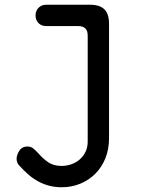

<svg xmlns="http://www.w3.org/2000/svg" viewBox="-20 -550 640 810"><path d="M350 -400Q350 -420 340 -430Q330 -440 310 -440H175Q155 -440 142.5 -452.5Q130 -465 130 -485Q130 -504 142.5 -517Q155 -530 175 -530H360Q401 -530 420.5 -510.5Q440 -491 440 -450V33Q440 80 424.5 118Q409 156 382 183Q355 210 318.5 225Q282 240 240 240Q211 240 185.5 233Q160 226 138 213.5Q116 201 97 184Q78 167 61 148Q55 142 52.5 134.5Q50 127 50 120Q50 104 61.5 86Q73 68 96 68Q110 68 120.5 76.5Q131 85 142 97Q159 117 182 133.5Q205 150 240 150Q261 150 281 143Q301 136 316 123Q331 110 340.5 91Q350 72 350 47Z"/></svg>

Font: Maple Mono NF
Style: Regular
Weight: 400
Monospace: yes
Designer: subframe7536
Version: Version 7.000